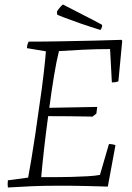

<svg xmlns="http://www.w3.org/2000/svg" viewBox="-20 -825 586 853"><path d="M15 8Q14 1 14 -7Q14 -15 15 -24L105 -36Q111 -67 119 -115.5Q127 -164 136 -223Q145 -282 153 -342Q167 -435 174.5 -502Q182 -569 184 -597L100 -611Q100 -620 102 -627Q104 -634 107 -640Q175 -640 251.5 -641.5Q328 -643 398.5 -644.5Q469 -646 520 -648L523 -643L506 -464Q497 -459 477 -459L469 -607Q407 -607 346.5 -604Q286 -601 242 -598Q231 -555 220 -488.5Q209 -422 199 -346L412 -350L408 -320L391 -307Q341 -308 292 -308.5Q243 -309 194 -309Q184 -236 176 -165Q168 -94 163 -38Q186 -38 222 -38Q258 -38 297 -39Q336 -40 370 -42Q404 -44 424 -48L464 -185Q481 -185 493 -180L459 4Q423 3 366 1.5Q309 0 249 0Q170 0 117.5 2.5Q65 5 15 8ZM426 -692Q380 -706 337 -721Q294 -736 265.5 -747Q237 -758 234 -760L233 -774Q240 -785 248 -794Q256 -803 260 -805L273 -798L392 -737L433 -715L434 -708Q433 -705 431 -700Q429 -695 426 -692Z"/></svg>

Font: Labrada Lght
Style: Italic
Weight: 300
Italic angle: -7°
Designer: Mercedes Jáuregui
Foundry: Omnibus-Type Team
Version: Version 1.000; ttfautohint (v1.8.4.7-5d5b)